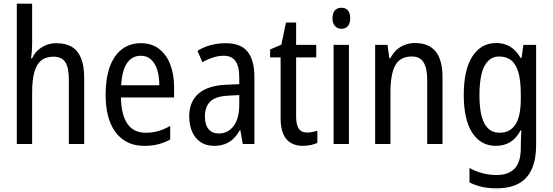

<svg xmlns="http://www.w3.org/2000/svg" viewBox="-20 -780 2994 1040"><path d="M154 -543Q154 -522 152.5 -502Q151 -482 148 -464H154Q166 -491 186.5 -509Q207 -527 232 -536.5Q257 -546 285 -546Q337 -546 370 -525.5Q403 -505 419.5 -463.5Q436 -422 436 -360V0H353V-347Q353 -414 333.5 -443.5Q314 -473 270 -473Q228 -473 202.5 -452Q177 -431 165.5 -387.5Q154 -344 154 -278V0H71V-760H154Z M743 -546Q802 -546 842 -515Q882 -484 902.5 -430Q923 -376 923 -308V-252H635Q637 -157 670.5 -109Q704 -61 769 -61Q805 -61 837 -70Q869 -79 902 -98V-24Q870 -7 836.5 1.5Q803 10 762 10Q692 10 645 -25Q598 -60 575 -121.5Q552 -183 552 -265Q552 -355 574.5 -417.5Q597 -480 640 -513Q683 -546 743 -546ZM743 -478Q695 -478 668 -438Q641 -398 636 -318H843Q843 -363 832.5 -399Q822 -435 799.5 -456.5Q777 -478 743 -478Z M1202 -546Q1285 -546 1321.5 -499.5Q1358 -453 1358 -363V0H1295L1282 -75H1279Q1263 -46 1243 -27.5Q1223 -9 1197.5 0.5Q1172 10 1139 10Q1096 10 1065.5 -11Q1035 -32 1020 -68Q1005 -104 1005 -150Q1005 -230 1056 -273.5Q1107 -317 1206 -321L1276 -324V-359Q1276 -422 1255 -450Q1234 -478 1192 -478Q1164 -478 1135 -469Q1106 -460 1076 -443L1050 -505Q1082 -525 1121 -535.5Q1160 -546 1202 -546ZM1219 -262Q1150 -259 1120 -231Q1090 -203 1090 -151Q1090 -103 1110 -80Q1130 -57 1165 -57Q1215 -57 1245.5 -97.5Q1276 -138 1276 -213V-265Z M1643 -62Q1657 -62 1672 -65Q1687 -68 1699 -72V-6Q1684 1 1663.5 5.5Q1643 10 1620 10Q1583 10 1556 -5.5Q1529 -21 1514.5 -54Q1500 -87 1500 -140V-469H1443V-512L1504 -538L1529 -658H1584V-537H1693V-469H1584V-147Q1584 -105 1598 -83.5Q1612 -62 1643 -62Z M1870 -537V0H1787V-537ZM1830 -738Q1852 -738 1864.5 -723.5Q1877 -709 1877 -681Q1877 -654 1864.5 -639Q1852 -624 1830 -624Q1808 -624 1794.5 -639Q1781 -654 1781 -681Q1781 -710 1794 -724Q1807 -738 1830 -738Z M2227 -547Q2302 -547 2339.5 -501.5Q2377 -456 2377 -360V0H2294V-347Q2294 -410 2274.5 -442Q2255 -474 2211 -474Q2148 -474 2121.5 -427Q2095 -380 2095 -279V0H2012V-537H2079L2089 -464H2094Q2108 -491 2128 -509.5Q2148 -528 2174 -537.5Q2200 -547 2227 -547Z M2668 -547Q2710 -547 2743 -527.5Q2776 -508 2800 -466H2805L2815 -537H2884V7Q2884 81 2861.5 133.5Q2839 186 2791.5 213Q2744 240 2669 240Q2626 240 2590 232Q2554 224 2523 208V130Q2558 149 2594.5 158.5Q2631 168 2670 168Q2734 168 2767.5 133Q2801 98 2801 22V5Q2801 -11 2802 -32.5Q2803 -54 2804 -74H2800Q2777 -31 2744 -10.5Q2711 10 2666 10Q2584 10 2538 -61Q2492 -132 2492 -266Q2492 -403 2539 -475Q2586 -547 2668 -547ZM2683 -474Q2648 -474 2624 -450Q2600 -426 2588.5 -379.5Q2577 -333 2577 -265Q2577 -161 2604 -111Q2631 -61 2686 -61Q2715 -61 2736.5 -72.5Q2758 -84 2772.5 -106.5Q2787 -129 2794 -164Q2801 -199 2801 -245V-269Q2801 -341 2788.5 -386Q2776 -431 2750 -452.5Q2724 -474 2683 -474Z"/></svg>

Font: Noto Sans Arabic Condensed
Style: Regular
Weight: 400
Width: 3
Designer: Monotype Design Team, Nadine Chahine, Nizar Qandah and Khaled Hosny
Foundry: Monotype Imaging Inc.
Version: Version 2.012